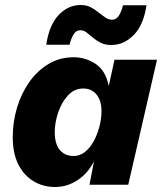

<svg xmlns="http://www.w3.org/2000/svg" viewBox="-20 -739 659 768"><path d="M200 9Q152 9 113.5 -14.5Q75 -38 53 -82Q31 -126 31 -190Q31 -251 48 -308Q65 -365 97 -410.5Q129 -456 174 -483Q219 -510 274 -510Q323 -510 363 -483Q403 -456 415 -395L438 -500H608L493 0H338L356 -94Q332 -46 290.5 -18.5Q249 9 200 9ZM275 -115Q299 -115 319.5 -131Q340 -147 354.5 -173.5Q369 -200 377.5 -232Q386 -264 386 -295Q386 -323 377 -343Q368 -363 352 -374Q336 -385 313 -385Q277 -385 251.5 -357Q226 -329 212.5 -288.5Q199 -248 199 -210Q199 -180 207.5 -159Q216 -138 233 -126.5Q250 -115 275 -115ZM566 -718Q554 -638 514.5 -598.5Q475 -559 426 -559Q400 -559 382.5 -568Q365 -577 351.5 -588.5Q338 -600 326.5 -609Q315 -618 301 -618Q285 -618 275 -602.5Q265 -587 258 -560H165Q177 -640 215 -679.5Q253 -719 303 -719Q326 -719 343 -710Q360 -701 374 -689.5Q388 -678 401.5 -669Q415 -660 429 -660Q444 -660 454.5 -675Q465 -690 472 -718Z"/></svg>

Font: Kantumruy Pro
Style: Bold Italic
Weight: 700
Italic angle: -13°
Version: Version 1.002